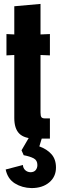

<svg xmlns="http://www.w3.org/2000/svg" viewBox="-20 -708 306 981"><path d="M159 0Q104 0 78.5 -25.5Q53 -51 53 -105V-427L13 -425V-534L53 -532V-676L187 -688V-532L235 -534V-425L187 -427V-133Q187 -116 191.5 -109.5Q196 -103 210 -103H235V0ZM141 253Q93 252 56 229Q19 206 9 158L97 135Q98 151 108.5 161Q119 171 135 172Q153 172 162 161.5Q171 151 171 135Q171 111 152 101Q133 91 101 85L90 60L136 -19H199L181 40Q220 54 243 80Q266 106 266 148Q266 195 231.5 224Q197 253 141 253Z"/></svg>

Font: Mona Sans Condensed
Style: Bold
Weight: 700
Width: 3
Designer: Deni Anggara
Foundry: GitHub
Version: Version 2.000